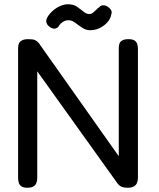

<svg xmlns="http://www.w3.org/2000/svg" viewBox="-20 -872 748 902"><path d="M108 10Q91 10 81.5 4Q72 -2 68.5 -12.5Q65 -23 65 -37V-646Q65 -659 69 -668Q73 -677 83.5 -682.5Q94 -688 113 -688Q135 -688 144 -684Q153 -680 162 -670L538 -138V-646Q538 -659 541.5 -668Q545 -677 555 -682.5Q565 -688 584 -688Q602 -688 611.5 -682Q621 -676 624.5 -665.5Q628 -655 628 -642V-36Q628 -23 623.5 -12.5Q619 -2 608.5 4Q598 10 579 10Q563 10 552.5 6Q542 2 533 -9L155 -537V-36Q155 -23 151 -12.5Q147 -2 137 4Q127 10 108 10ZM299 -852Q325 -852 341.5 -840.5Q358 -829 372 -817.5Q386 -806 400 -806Q409 -806 416.5 -812Q424 -818 431.5 -825.5Q439 -833 446 -838Q452 -846 462.5 -847Q473 -848 484 -842Q496 -834 501.5 -825Q507 -816 503 -805Q500 -785 485 -768Q470 -751 449 -740.5Q428 -730 403 -730Q384 -730 366.5 -741.5Q349 -753 333.5 -765Q318 -777 302 -777Q287 -777 274.5 -768.5Q262 -760 256 -749Q251 -741 240.5 -738Q230 -735 216 -744Q202 -753 198.5 -765Q195 -777 202 -790Q211 -806 227 -820.5Q243 -835 262.5 -843.5Q282 -852 299 -852Z"/></svg>

Font: Fredoka Light
Style: Regular
Weight: 400
Version: Version 2.001